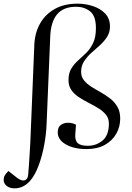

<svg xmlns="http://www.w3.org/2000/svg" viewBox="-75 -802 725 1051"><path d="M406 -4Q451 -4 485.5 -32Q520 -60 521 -122Q522 -152 506 -172.5Q490 -193 465 -208.5Q440 -224 411.5 -238.5Q383 -253 357.5 -269.5Q332 -286 316 -308.5Q300 -331 300 -363Q300 -401 315 -426Q330 -451 352.5 -471Q375 -491 397.5 -513Q420 -535 435 -567Q450 -599 450 -648Q450 -715 418 -740Q386 -765 342 -765Q272 -765 237.5 -723.5Q203 -682 200 -602L180 -122Q178 -68 167 -8.5Q156 51 137 102.5Q118 154 93 184Q56 229 4 229Q-22 229 -38.5 215.5Q-55 202 -55 183Q-55 169 -49 158.5Q-43 148 -29 134L18 171Q44 190 60 185Q76 180 79 157Q81 141 83 107.5Q85 74 87.5 37.5Q90 1 91 -23L113 -559Q116 -623 144.5 -673.5Q173 -724 225 -753Q277 -782 349 -782Q393 -782 434 -768.5Q475 -755 501 -727.5Q527 -700 527 -657Q527 -625 511 -600Q495 -575 471.5 -554Q448 -533 424.5 -512Q401 -491 385 -466Q369 -441 369 -409Q369 -382 384.5 -362.5Q400 -343 424.5 -327.5Q449 -312 476 -297Q503 -282 527.5 -263Q552 -244 567.5 -217.5Q583 -191 583 -153Q583 -108 561.5 -70Q540 -32 499 -9Q458 14 399 14Q330 14 285.5 -11.5Q241 -37 241 -78Q241 -106 258 -118Q275 -130 297 -130Q323 -130 341 -119L337 -66Q335 -32 351 -18Q367 -4 406 -4Z"/></svg>

Font: Literata 72pt
Style: Italic
Weight: 400
Italic angle: -2°
Designer: Latin by Veronika Burian and Jose Scaglione. Greek by Irene Vlachou. Cyrillic by Vera Evstafieva
Foundry: TypeTogether
Version: Version 3.002